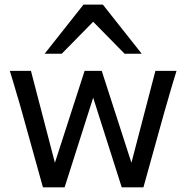

<svg xmlns="http://www.w3.org/2000/svg" viewBox="-20 -801 797 821"><path d="M415 -498 542 -105 644.5 -498H734.9Q726.1 -470.2 719.5 -448Q712.9 -425.8 707 -405.5Q701.2 -385.3 695.6 -366Q689.9 -346.7 683.6 -324.7L593.3 0H500.5L378.4 -383.3L256.3 0H163.6L73.2 -324.7Q67.9 -344.2 62.3 -363.3Q56.6 -382.3 50.5 -402.8Q44.4 -423.3 37.6 -446.8Q30.8 -470.2 22 -498H112.3L214.8 -105L341.8 -498ZM170.9 -571.3 336.9 -781.2H419.9L585.9 -571.3H512.7L378.4 -708L244.1 -571.3Z"/></svg>

Font: Andika Eur
Style: Regular
Weight: 400
Designer: Victor Gaultney, Annie Olsen, Julie Remington, Don Collingsworth, Eric Hays, Becca Hirsbrunner
Foundry: SIL International
Version: Version 5.000